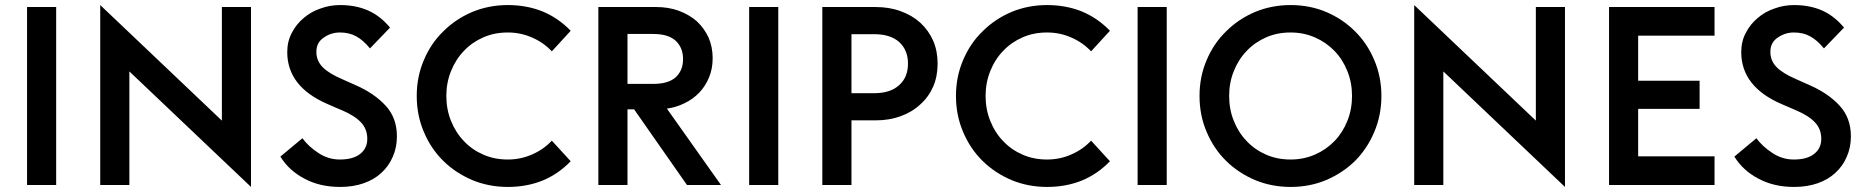

<svg xmlns="http://www.w3.org/2000/svg" viewBox="-20 -738 7440 766"><path d="M87.9 -710Q117.2 -710 204.1 -710Q204.1 -532.2 204.1 0Q174.8 0 87.9 0Q87.9 -177.7 87.9 -710Z M496.1 -453.1Q496.1 -339.8 496.1 0Q466.8 0 379.9 0Q379.9 -179.7 379.9 -717.8Q501 -602.5 865.2 -256.8Q865.2 -370.1 865.2 -710Q893.6 -710 981.4 -710Q981.4 -530.3 981.4 7.8Q859.4 -107.4 496.1 -453.1Z M1336.9 7.8Q1255.9 7.8 1194.3 -25.4Q1132.8 -57.6 1098.6 -113.3Q1127.9 -137.7 1186.5 -186.5Q1210.9 -153.3 1250 -127.9Q1289.1 -101.6 1335.9 -101.6Q1388.7 -101.6 1417 -124Q1445.3 -146.5 1445.3 -183.6Q1445.3 -223.6 1419.9 -250Q1395.5 -276.4 1342.8 -298.8Q1323.2 -306.6 1286.1 -323.2Q1126 -392.6 1126 -530.3Q1126 -573.2 1144.5 -607.4Q1162.1 -641.6 1191.4 -666Q1220.7 -691.4 1258.8 -704.1Q1295.9 -717.8 1336.9 -717.8Q1399.4 -717.8 1448.2 -696.3Q1497.1 -674.8 1536.1 -627.9Q1509.8 -600.6 1456.1 -544.9Q1428.7 -578.1 1401.4 -592.8Q1374 -608.4 1335.9 -608.4Q1300.8 -608.4 1271.5 -587.9Q1242.2 -568.4 1242.2 -531.2Q1242.2 -496.1 1266.6 -470.7Q1291 -445.3 1345.7 -421.9Q1363.3 -414.1 1400.4 -397.5Q1473.6 -365.2 1518.6 -316.4Q1563.5 -267.6 1563.5 -194.3Q1563.5 -149.4 1546.9 -112.3Q1531.2 -75.2 1501 -47.9Q1472.7 -21.5 1430.7 -6.8Q1388.7 7.8 1336.9 7.8Z M2005.9 7.8Q1930.7 7.8 1864.3 -19.5Q1797.9 -47.9 1749 -95.7Q1699.2 -144.5 1670.9 -211.9Q1642.6 -278.3 1642.6 -355.5Q1642.6 -431.6 1670.9 -498Q1699.2 -565.4 1749 -613.3Q1797.9 -662.1 1864.3 -690.4Q1930.7 -717.8 2005.9 -717.8Q2081.1 -717.8 2144.5 -692.4Q2208 -666 2256.8 -615.2Q2231.4 -587.9 2181.6 -533.2Q2148.4 -568.4 2103.5 -587.9Q2057.6 -608.4 2005.9 -608.4Q1952.1 -608.4 1908.2 -588.9Q1863.3 -569.3 1831.1 -535.2Q1797.9 -501 1779.3 -454.1Q1760.7 -408.2 1760.7 -355.5Q1760.7 -301.8 1779.3 -255.9Q1797.9 -209 1831.1 -174.8Q1863.3 -140.6 1908.2 -121.1Q1952.1 -101.6 2005.9 -101.6Q2057.6 -101.6 2103.5 -122.1Q2148.4 -141.6 2181.6 -176.8Q2207 -149.4 2256.8 -94.7Q2208 -43.9 2144.5 -17.6Q2081.1 7.8 2005.9 7.8Z M2509.8 -301.8Q2502.9 -301.8 2483.4 -301.8Q2483.4 -226.6 2483.4 0Q2454.1 0 2367.2 0Q2367.2 -177.7 2367.2 -710Q2424.8 -710 2597.7 -710Q2646.5 -710 2687.5 -695.3Q2729.5 -679.7 2759.8 -653.3Q2789.1 -626 2806.6 -588.9Q2823.2 -550.8 2823.2 -505.9Q2823.2 -462.9 2808.6 -428.7Q2793.9 -393.6 2769.5 -368.2Q2744.1 -341.8 2710.9 -326.2Q2677.7 -309.6 2640.6 -304.7Q2711.9 -203.1 2856.4 0Q2822.3 0 2720.7 0Q2668 -75.2 2509.8 -301.8ZM2585.9 -403.3Q2646.5 -403.3 2675.8 -429.7Q2705.1 -457 2705.1 -502Q2705.1 -547.9 2675.8 -575.2Q2646.5 -602.5 2585.9 -602.5Q2551.8 -602.5 2483.4 -602.5Q2483.4 -552.7 2483.4 -403.3Q2508.8 -403.3 2585.9 -403.3Z M2968.8 -710Q2998 -710 3085 -710Q3085 -532.2 3085 0Q3055.7 0 2968.8 0Q2968.8 -177.7 2968.8 -710Z M3260.7 -710Q3313.5 -710 3472.7 -710Q3528.3 -710 3573.2 -693.4Q3619.1 -676.8 3651.4 -647.5Q3684.6 -617.2 3703.1 -575.2Q3720.7 -534.2 3720.7 -484.4Q3720.7 -433.6 3703.1 -392.6Q3684.6 -350.6 3651.4 -321.3Q3619.1 -291 3573.2 -274.4Q3528.3 -257.8 3472.7 -257.8Q3440.4 -257.8 3377 -257.8Q3377 -193.4 3377 0Q3347.7 0 3260.7 0Q3260.7 -177.7 3260.7 -710ZM3467.8 -366.2Q3532.2 -366.2 3567.4 -398.4Q3602.5 -429.7 3602.5 -484.4Q3602.5 -538.1 3567.4 -570.3Q3532.2 -601.6 3467.8 -601.6Q3437.5 -601.6 3377 -601.6Q3377 -543 3377 -366.2Q3399.4 -366.2 3467.8 -366.2Z M4157.2 7.8Q4082 7.8 4015.6 -19.5Q3949.2 -47.9 3900.4 -95.7Q3850.6 -144.5 3822.3 -211.9Q3793.9 -278.3 3793.9 -355.5Q3793.9 -431.6 3822.3 -498Q3850.6 -565.4 3900.4 -613.3Q3949.2 -662.1 4015.6 -690.4Q4082 -717.8 4157.2 -717.8Q4232.4 -717.8 4295.9 -692.4Q4359.4 -666 4408.2 -615.2Q4382.8 -587.9 4333 -533.2Q4299.8 -568.4 4254.9 -587.9Q4209 -608.4 4157.2 -608.4Q4103.5 -608.4 4059.6 -588.9Q4014.6 -569.3 3982.4 -535.2Q3949.2 -501 3930.7 -454.1Q3912.1 -408.2 3912.1 -355.5Q3912.1 -301.8 3930.7 -255.9Q3949.2 -209 3982.4 -174.8Q4014.6 -140.6 4059.6 -121.1Q4103.5 -101.6 4157.2 -101.6Q4209 -101.6 4254.9 -122.1Q4299.8 -141.6 4333 -176.8Q4358.4 -149.4 4408.2 -94.7Q4359.4 -43.9 4295.9 -17.6Q4232.4 7.8 4157.2 7.8Z M4518.6 -710Q4547.9 -710 4634.8 -710Q4634.8 -532.2 4634.8 0Q4605.5 0 4518.6 0Q4518.6 -177.7 4518.6 -710Z M5128.9 -101.6Q5180.7 -101.6 5225.6 -121.1Q5270.5 -140.6 5303.7 -174.8Q5336.9 -209 5355.5 -255.9Q5374 -301.8 5374 -355.5Q5374 -408.2 5355.5 -454.1Q5336.9 -501 5303.7 -535.2Q5270.5 -569.3 5225.6 -588.9Q5180.7 -608.4 5128.9 -608.4Q5075.2 -608.4 5031.2 -588.9Q4986.3 -569.3 4954.1 -535.2Q4920.9 -501 4902.3 -454.1Q4883.8 -408.2 4883.8 -355.5Q4883.8 -301.8 4902.3 -255.9Q4920.9 -209 4954.1 -174.8Q4986.3 -140.6 5031.2 -121.1Q5075.2 -101.6 5128.9 -101.6ZM5128.9 7.8Q5053.7 7.8 4987.3 -19.5Q4920.9 -47.9 4872.1 -95.7Q4822.3 -144.5 4793.9 -211.9Q4765.6 -278.3 4765.6 -355.5Q4765.6 -431.6 4793.9 -498Q4822.3 -565.4 4872.1 -613.3Q4920.9 -662.1 4987.3 -690.4Q5053.7 -717.8 5128.9 -717.8Q5205.1 -717.8 5270.5 -690.4Q5336.9 -662.1 5385.7 -613.3Q5434.6 -565.4 5462.9 -498Q5491.2 -431.6 5491.2 -355.5Q5491.2 -278.3 5462.9 -211.9Q5434.6 -144.5 5385.7 -95.7Q5336.9 -47.9 5270.5 -19.5Q5205.1 7.8 5128.9 7.8Z M5738.3 -453.1Q5738.3 -339.8 5738.3 0Q5709 0 5622.1 0Q5622.1 -179.7 5622.1 -717.8Q5743.2 -602.5 6107.4 -256.8Q6107.4 -370.1 6107.4 -710Q6135.7 -710 6223.6 -710Q6223.6 -530.3 6223.6 7.8Q6101.6 -107.4 5738.3 -453.1Z M6399.4 -710Q6504.9 -710 6820.3 -710Q6820.3 -681.6 6820.3 -595.7Q6744.1 -595.7 6515.6 -595.7Q6515.6 -550.8 6515.6 -416Q6577.1 -416 6760.7 -416Q6760.7 -387.7 6760.7 -303.7Q6699.2 -303.7 6515.6 -303.7Q6515.6 -256.8 6515.6 -114.3Q6591.8 -114.3 6820.3 -114.3Q6820.3 -85.9 6820.3 0Q6714.8 0 6399.4 0Q6399.4 -177.7 6399.4 -710Z M7137.7 7.8Q7056.6 7.8 6995.1 -25.4Q6933.6 -57.6 6899.4 -113.3Q6928.7 -137.7 6987.3 -186.5Q7011.7 -153.3 7050.8 -127.9Q7089.8 -101.6 7136.7 -101.6Q7189.5 -101.6 7217.8 -124Q7246.1 -146.5 7246.1 -183.6Q7246.1 -223.6 7220.7 -250Q7196.3 -276.4 7143.6 -298.8Q7124 -306.6 7086.9 -323.2Q6926.8 -392.6 6926.8 -530.3Q6926.8 -573.2 6945.3 -607.4Q6962.9 -641.6 6992.2 -666Q7021.5 -691.4 7059.6 -704.1Q7096.7 -717.8 7137.7 -717.8Q7200.2 -717.8 7249 -696.3Q7297.9 -674.8 7336.9 -627.9Q7310.5 -600.6 7256.8 -544.9Q7229.5 -578.1 7202.1 -592.8Q7174.8 -608.4 7136.7 -608.4Q7101.6 -608.4 7072.3 -587.9Q7043 -568.4 7043 -531.2Q7043 -496.1 7067.4 -470.7Q7091.8 -445.3 7146.5 -421.9Q7164.1 -414.1 7201.2 -397.5Q7274.4 -365.2 7319.3 -316.4Q7364.3 -267.6 7364.3 -194.3Q7364.3 -149.4 7347.7 -112.3Q7332 -75.2 7301.8 -47.9Q7273.4 -21.5 7231.4 -6.8Q7189.5 7.8 7137.7 7.8Z"/></svg>

Font: SSportsD
Style: Medium
Weight: 400
Designer: Swiss Typefaces
Version: Version 1.000